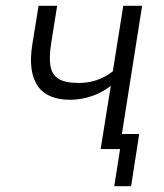

<svg xmlns="http://www.w3.org/2000/svg" viewBox="-20 -514 567 662"><path d="M374 128 394 0H329L336 -52H460L432 128ZM327 0 362 -218Q333 -195 296 -182.5Q259 -170 222 -170Q142 -170 109.5 -218.5Q77 -267 91 -358L113 -494H177L156 -362Q149 -316 154 -286.5Q159 -257 181.5 -242.5Q204 -228 252 -228Q285 -228 314 -238Q343 -248 369 -268L405 -494H470L392 0Z"/></svg>

Font: Nunito Sans 7pt Condensed Light
Style: Italic
Weight: 300
Width: 3
Italic angle: -9°
Designer: Vernon Adams
Foundry: Vernon Adams
Version: Version 3.101;gftools[0.9.27]